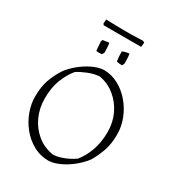

<svg xmlns="http://www.w3.org/2000/svg" viewBox="-219 -1058 1090 1196"><g transform="rotate(30 326.0 -460.0)"><path d="M320 11Q257 11 206.5 -17Q156 -45 119.5 -90.5Q83 -136 63.5 -190.5Q44 -245 45 -297Q45 -364 62.5 -414.5Q80 -465 112 -514Q136 -547 173 -577.5Q210 -608 251.5 -628.5Q293 -649 333 -652Q389 -652 438.5 -625.5Q488 -599 525.5 -555Q563 -511 584.5 -456.5Q606 -402 606 -345Q606 -278 589 -228Q572 -178 544 -130Q518 -95 480.5 -64Q443 -33 400.5 -12.5Q358 8 320 11ZM323 -36Q347 -37 374.5 -45.5Q402 -54 427.5 -67Q453 -80 470 -93Q503 -133 525 -192.5Q547 -252 547 -329Q547 -397 519.5 -455Q492 -513 443.5 -552.5Q395 -592 333 -604Q293 -601 252.5 -585Q212 -569 183 -550Q149 -510 126 -452Q103 -394 103 -314Q103 -246 129.5 -187Q156 -128 205 -87.5Q254 -47 323 -36ZM377 -738Q372 -772 372 -807Q397 -819 421 -819Q424 -799 424.5 -778Q425 -757 425 -751Q425 -749 421 -741Q417 -733 416 -733Q410 -733 397 -734Q384 -735 377 -738ZM233 -731 228 -795Q228 -798 230 -803Q232 -808 233 -809Q238 -809 253.5 -812Q269 -815 279 -815Q280 -808 281 -793.5Q282 -779 282.5 -766Q283 -753 283 -749Q283 -746 278.5 -738.5Q274 -731 273 -730Q267 -729 256 -729Q245 -729 233 -731ZM193 -892 186 -902 189 -931Q209 -930 235.5 -929.5Q262 -929 289 -928.5Q316 -928 338 -928Q360 -928 369 -928L454 -931L466 -924L462 -892Z"/></g></svg>

Font: Labrada Light
Style: Regular
Weight: 300
Designer: Mercedes Jáuregui
Foundry: Omnibus-Type Team
Version: Version 1.000; ttfautohint (v1.8.4.7-5d5b)